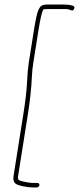

<svg xmlns="http://www.w3.org/2000/svg" viewBox="-20 -711 347 844"><path d="M305.4 -671.5C308.7 -677.8 307.6 -682.3 302 -685C292 -689 277.6 -691 258.9 -691H185.9C179.9 -691 174.5 -690.3 169.6 -689C161.3 -687 154.3 -679.6 148.6 -666.8C142.9 -654.1 136.2 -623.1 128.4 -574L106.1 -433C103.1 -414.3 100.8 -386.8 99 -350.5C97.3 -314.2 91.8 -267 82.6 -209L39.5 63C37 78.7 40.1 89.9 48.7 96.5C54.4 100.8 65.5 104.7 82.1 108C98.8 111.3 112 113 121.9 113H141.6C144.3 113 146.8 112 149.1 110C151.4 108 152.8 105.7 153.2 103C153.6 100.3 153 98 151.3 96C149.6 94 147.4 93 144.8 93H119.6C112.9 93 98.8 90.7 77.4 86C71.3 84.7 66.4 82.7 62.8 80C59.3 77.3 58.1 71.7 59.5 63L102.6 -209C112 -268.3 118 -325 120.5 -379C121.4 -397 123.2 -415 126.1 -433L148.4 -574C157.7 -632.7 165.4 -664.7 171.6 -670C175.1 -670.7 178.8 -671 182.8 -671H273.6C277.5 -671 283.6 -669.3 292 -666C297.6 -663.3 302 -665.2 305.4 -671.5Z"/></svg>

Font: Proton
Style: RgCndIt
Weight: 500
Version: Version 1.017